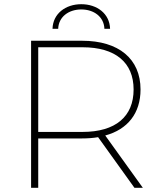

<svg xmlns="http://www.w3.org/2000/svg" viewBox="-20 -894 758 914"><path d="M367 -849C427 -849 475 -814 477 -757H504C502 -829 442 -874 367 -874C292 -874 232 -829 230 -757H257C259 -814 307 -849 367 -849ZM660 0 481 -249C588 -278 649 -355 649 -468C649 -614 545 -700 371 -700H128V0H162V-235H371C398 -235 424 -237 447 -241L620 0ZM162 -266V-669H373C530 -669 616 -596 616 -468C616 -339 530 -266 373 -266Z"/></svg>

Font: Talent ExtraLight
Style: Regular
Weight: 200
Designer: Mike Powis
Version: Version 1.001;hotconv 1.0.109;makeotfexe 2.5.65596